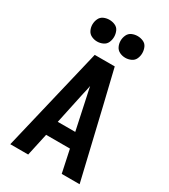

<svg xmlns="http://www.w3.org/2000/svg" viewBox="-230 -1074 1037 1180"><g transform="rotate(30 288.0 -483.5)"><path d="M42 0H169L204 -160H373L407 0H534L418 -490L359 -735H217ZM350 -265H226L274 -490Q278 -506 281.5 -522Q285 -538 288 -555Q292 -538 295 -522Q298 -506 302 -490ZM388 -813Q409 -813 428.5 -822Q448 -831 456.5 -850Q465 -869 465 -890Q465 -911 456.5 -930.5Q448 -950 428.5 -958.5Q409 -967 388 -967Q367 -967 348 -958.5Q329 -950 320 -930.5Q311 -911 311 -890Q311 -869 320 -850Q329 -831 348 -822Q367 -813 388 -813ZM188 -813Q209 -813 228.5 -822Q248 -831 256.5 -850Q265 -869 265 -890Q265 -911 256.5 -930.5Q248 -950 228.5 -958.5Q209 -967 188 -967Q167 -967 148 -958.5Q129 -950 120 -930.5Q111 -911 111 -890Q111 -869 120 -850Q129 -831 148 -822Q167 -813 188 -813Z"/></g></svg>

Font: Iosevka Sparkle
Style: Bold
Weight: 700
Designer: Belleve Invis
Foundry: Belleve Invis
Version: Version 4.5.0; ttfautohint (v1.8.3)